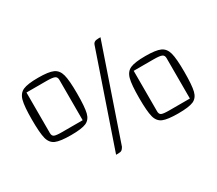

<svg xmlns="http://www.w3.org/2000/svg" viewBox="-127 -930 1394 1235"><g transform="rotate(-30 569.5 -312.5)"><path d="M237 -640Q314 -640 347.5 -625Q381 -610 392.5 -567.5Q404 -525 404 -427Q404 -327 393.5 -285Q383 -243 349.5 -228.5Q316 -214 237 -214Q158 -214 124 -228.5Q90 -243 79 -285Q68 -327 68 -427Q68 -524 79.5 -567Q91 -610 125 -625Q159 -640 237 -640ZM125 -294Q125 -273 138.5 -266.5Q152 -260 195 -260H349V-560Q349 -581 333.5 -588Q318 -595 273 -595H125ZM439 40H424L657 -640Q661 -653 670.5 -659Q680 -665 700 -665H715L482 15Q474 29 466 34.5Q458 40 439 40ZM904 -416Q981 -416 1014.5 -401Q1048 -386 1059.5 -343.5Q1071 -301 1071 -203Q1071 -103 1060.5 -61Q1050 -19 1016.5 -4.5Q983 10 904 10Q825 10 791 -4.5Q757 -19 746 -61Q735 -103 735 -203Q735 -300 746.5 -343Q758 -386 792 -401Q826 -416 904 -416ZM792 -70Q792 -49 805.5 -42.5Q819 -36 862 -36H1016V-336Q1016 -357 1000.5 -364Q985 -371 940 -371H792Z"/></g></svg>

Font: Changa Light
Style: Regular
Weight: 300
Designer: Eduardo Rodriguez Tunni
Foundry: Eduardo Rodriguez Tunni
Version: Version 2.002; ttfautohint (v1.5) -l 8 -r 50 -G 110 -x 14 -H